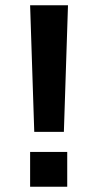

<svg xmlns="http://www.w3.org/2000/svg" viewBox="-20 -708 373 728"><path d="M237.8 -688 222.2 -208H109.9L94.2 -688ZM234.9 -131.8V0H94.2V-131.8Z"/></svg>

Font: Arimo
Style: Bold
Weight: 700
Designer: Steve Matteson
Foundry: Monotype Imaging Inc.
Version: Version 1.33